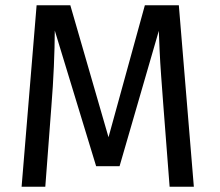

<svg xmlns="http://www.w3.org/2000/svg" viewBox="-20 -709 836 729"><path d="M530 -689H659L716 0H624L600 -311Q596 -365 592 -419Q588 -473 586 -518.5Q584 -564 583 -592L434 -78H345L188 -593Q188 -563 187 -528Q186 -493 184.5 -456Q183 -419 180.5 -380.5Q178 -342 175 -304L152 0H62L119 -689H247L392 -188Z"/></svg>

Font: Fira Sans Variable
Style: Regular
Weight: 400
Designer: Carrois Corporate & Edenspiekermann AG
Foundry: Carrois Corporate GbR & Edenspiekermann AG
Version: Version 4.202